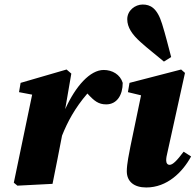

<svg xmlns="http://www.w3.org/2000/svg" viewBox="-20 -812 864 848"><path d="M41 -5 57 8 212 0C226 -72 241 -142 254 -213C278 -273 310 -334 366 -399C396 -366 415 -351 449 -351C497 -351 522 -393 522 -446C511 -483 476 -503 438 -503C378 -503 314 -432 268 -330L295 -487L274 -505L71 -446L64 -405L122 -394Z M540 -56C540 -10 572 16 626 16C718 16 786 -51 824 -121L791 -142C761 -102 743 -84 729 -84C720 -84 714 -91 714 -104C714 -114 716 -125 720 -141L797 -490L780 -505L552 -446L545 -405L603 -391L556 -165C551 -139 540 -88 540 -56ZM736 -560C723 -609 711 -658 696 -706C674 -778 643 -792 610 -792C577 -792 542 -766 542 -727C542 -691 564 -659 601 -626C634 -596 670 -569 704 -540Z"/></svg>

Font: Source Serif Pro Black
Style: Italic
Weight: 900
Italic angle: -12°
Designer: Frank Grießhammer
Foundry: Adobe Systems Incorporated
Version: Version 3.001;hotconv 1.0.111;makeotfexe 2.5.65597